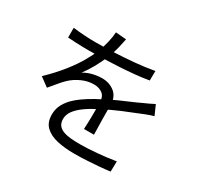

<svg xmlns="http://www.w3.org/2000/svg" viewBox="-171 -1019 1342 1285"><g transform="rotate(30 500.0 -376.5)"><path d="M460 -791Q454 -761 444.5 -720.5Q435 -680 414 -629Q396 -584 369.5 -536Q343 -488 313 -449Q332 -461 356 -469.5Q380 -478 405.5 -482Q431 -486 452 -486Q510 -486 550 -453.5Q590 -421 590 -359Q590 -340 590 -310.5Q590 -281 590.5 -248.5Q591 -216 592 -185Q593 -154 593 -131H516Q517 -151 518 -178Q519 -205 519.5 -235Q520 -265 519.5 -292Q519 -319 519 -338Q519 -382 492.5 -402.5Q466 -423 426 -423Q379 -423 333.5 -402.5Q288 -382 254 -350Q232 -329 210.5 -302.5Q189 -276 163 -246L95 -296Q167 -366 215 -427Q263 -488 293 -540.5Q323 -593 340 -635Q356 -677 366 -719.5Q376 -762 378 -798ZM118 -683Q158 -678 205 -675Q252 -672 287 -672Q354 -672 431 -675.5Q508 -679 586.5 -686Q665 -693 736 -706L735 -632Q683 -623 624 -617.5Q565 -612 504 -608.5Q443 -605 386.5 -603.5Q330 -602 282 -602Q261 -602 233.5 -602.5Q206 -603 176 -604.5Q146 -606 118 -608ZM882 -441Q869 -438 853.5 -432.5Q838 -427 822.5 -421Q807 -415 793 -409Q741 -389 672 -360Q603 -331 531 -293Q481 -268 443 -240.5Q405 -213 383 -183.5Q361 -154 361 -119Q361 -90 374.5 -72Q388 -54 413 -44.5Q438 -35 470.5 -32Q503 -29 542 -29Q600 -29 674.5 -35.5Q749 -42 815 -53L813 27Q775 32 727.5 36Q680 40 631.5 42.5Q583 45 539 45Q468 45 409.5 32Q351 19 316 -14Q281 -47 281 -108Q281 -153 302 -190.5Q323 -228 358.5 -259Q394 -290 437 -316.5Q480 -343 525 -365Q573 -391 615.5 -410Q658 -429 696 -445Q734 -461 767 -477Q789 -487 809 -496Q829 -505 849 -516Z"/></g></svg>

Font: Farlight84_Sys_V01
Style: Regular
Weight: 400
Designer: Ryoko NISHIZUKA  (kana, bopomofo & ideographs); Paul D. Hunt (Latin, Greek & Cyrillic); Sandoll Communications , Soo-you
Foundry: Adobe
Version: Version 2.004;October 29, 2024;FontCreator 14.0.0.2814 64-bi